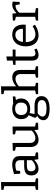

<svg xmlns="http://www.w3.org/2000/svg" viewBox="1450 -2262 1051 3992"><g transform="rotate(-90 1976.0 -266.5)"><path d="M186 -772V-62L263 -46V0H24V-46L101 -62V-704L24 -720V-765Z M726 -63 803 -47V-1L660 5L649 -82Q607 -38 558 -14.5Q509 9 462 9Q401 9 362.5 -30Q324 -69 324 -141Q324 -223 374.5 -256.5Q425 -290 520 -290H641V-372Q641 -473 533 -473Q485 -473 426 -455L416 -373H360L352 -500Q469 -538 553 -538Q636 -538 681 -501Q726 -464 726 -388ZM490 -55Q524 -55 563.5 -74.5Q603 -94 641 -129V-234H534Q466 -234 438 -213.5Q410 -193 410 -147Q410 -102 432 -78.5Q454 -55 490 -55Z M1341 -63 1419 -47V-1L1275 5L1265 -79Q1218 -35 1167 -13Q1116 9 1068 9Q998 9 956.5 -33.5Q915 -76 915 -159V-463L838 -480V-526L1000 -532V-173Q1000 -115 1026.5 -86Q1053 -57 1101 -57Q1137 -57 1177.5 -75.5Q1218 -94 1256 -131V-463L1179 -480V-526L1341 -532Z M1776 -74Q1873 -74 1923 -37Q1973 0 1973 71Q1973 153 1905.5 196Q1838 239 1707 239Q1590 239 1531 205.5Q1472 172 1472 108Q1472 29 1565 -21Q1525 -30 1525 -65Q1525 -78 1534 -100.5Q1543 -123 1577 -195Q1494 -243 1494 -348Q1494 -437 1552 -487.5Q1610 -538 1712 -538Q1772 -538 1821 -519L1966 -526L1967 -475L1890 -460Q1924 -420 1924 -356Q1924 -268 1865 -216.5Q1806 -165 1707 -165Q1659 -165 1620 -177L1600 -74ZM1580 -350Q1580 -290 1612.5 -257.5Q1645 -225 1706 -225Q1770 -225 1804.5 -258.5Q1839 -292 1839 -354Q1839 -415 1806.5 -446.5Q1774 -478 1711 -478Q1648 -478 1614 -445Q1580 -412 1580 -350ZM1891 78Q1891 35 1858.5 13Q1826 -9 1762 -9H1617Q1548 38 1548 91Q1548 133 1589 154Q1630 175 1714 175Q1804 175 1847.5 151Q1891 127 1891 78Z M2517 -63 2594 -46V0H2358V-46L2432 -61V-354Q2433 -412 2405.5 -441.5Q2378 -471 2331 -471Q2295 -471 2254.5 -452.5Q2214 -434 2176 -397V-62L2250 -46V0H2014V-46L2091 -62V-703L2014 -720V-765L2176 -772V-457Q2220 -497 2269 -517.5Q2318 -538 2364 -538Q2434 -538 2476 -495.5Q2518 -453 2517 -372Z M2961 -30Q2889 9 2827 9Q2772 9 2742 -24.5Q2712 -58 2712 -125V-469H2623V-516L2712 -529V-647L2798 -661V-529H2942L2940 -469H2798V-136Q2798 -56 2860 -56Q2895 -56 2944 -79Z M3428 -115 3458 -67Q3404 -29 3347.5 -10Q3291 9 3237 9Q3169 9 3117.5 -21.5Q3066 -52 3037 -112Q3008 -172 3008 -256Q3008 -342 3038 -405.5Q3068 -469 3123.5 -503.5Q3179 -538 3253 -538Q3356 -538 3408 -475Q3460 -412 3460 -307Q3460 -277 3457 -257H3096Q3098 -163 3140 -109.5Q3182 -56 3257 -56Q3337 -56 3428 -115ZM3099 -316H3373Q3373 -385 3342 -429Q3311 -473 3247 -473Q3184 -473 3146 -431Q3108 -389 3099 -316Z M3938 -528 3931 -384H3879L3868 -467Q3852 -469 3845 -469Q3776 -469 3707 -393V-63L3803 -46V0H3545V-46L3622 -63V-463L3545 -480V-526L3688 -533L3698 -449Q3741 -493 3783 -515.5Q3825 -538 3871 -538Q3902 -538 3938 -528Z"/></g></svg>

Font: Bitter Pro
Style: Regular
Weight: 400
Designer: Sol Matas, and Bitter project Authors
Foundry: Sol Matas
Version: Version 1.010